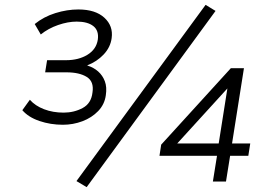

<svg xmlns="http://www.w3.org/2000/svg" viewBox="-20 -748 1126 791"><path d="M239 -234Q188 -234 142.5 -249.5Q97 -265 72 -294L103 -337Q125 -312 161.5 -298Q198 -284 242 -284Q285 -284 320.5 -303Q356 -322 361 -367Q368 -412 337.5 -431Q307 -450 254 -450H166L174 -500H252Q304 -500 340.5 -522.5Q377 -545 383 -585Q388 -622 364.5 -640.5Q341 -659 296 -659Q260 -659 219.5 -645Q179 -631 148 -606L123 -649Q160 -679 208 -694Q256 -709 303 -709Q373 -709 410 -675Q447 -641 440 -591Q435 -553 407 -523.5Q379 -494 340 -479V-478Q366 -470 384.5 -453.5Q403 -437 412 -413Q421 -389 416 -356Q411 -318 384.5 -290.5Q358 -263 319.5 -248.5Q281 -234 239 -234ZM337 23 295 -2 827 -728 868 -703ZM857 0 874 -106H637L644 -152L931 -467H985L936 -157H1011L1003 -106H928L911 0ZM881 -157 917 -385H918L692 -137L693 -157Z"/></svg>

Font: Nunito Sans 7pt Light
Style: Italic
Weight: 300
Italic angle: -9°
Designer: Vernon Adams
Foundry: Vernon Adams
Version: Version 3.101;gftools[0.9.27]